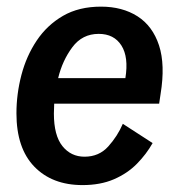

<svg xmlns="http://www.w3.org/2000/svg" viewBox="-20 -532 523 564"><path d="M222.5 11.7Q133.3 11.7 80.8 -42.5Q28.3 -96.7 28.3 -199.2Q28.3 -255.8 42.9 -311.7Q57.5 -367.5 87.9 -412.9Q118.3 -458.3 165 -485.4Q211.7 -512.5 276.7 -512.5Q339.2 -512.5 383.8 -484.2Q428.3 -455.8 447.1 -398.8Q465.8 -341.7 451.7 -255.8L447.5 -227.5H139.2Q138.3 -212.5 138.3 -198.3Q138.3 -134.2 163.3 -102.9Q188.3 -71.7 228.3 -71.7Q270.8 -71.7 297.9 -101.7Q325 -131.7 340.8 -168.3L428.3 -111.7Q410 -79.2 382.1 -50.8Q354.2 -22.5 314.6 -5.4Q275 11.7 222.5 11.7ZM270 -432.5Q221.7 -432.5 192.5 -393.3Q163.3 -354.2 150.8 -302.5H348.3Q358.3 -364.2 336.7 -398.3Q315 -432.5 270 -432.5Z"/></svg>

Font: Familjen Grotesk Medium
Style: Italic
Weight: 500
Italic angle: -9.46201°
Designer: Anders Wikstroem, Jonas Baeckman, Matilda Gysing, Kristian Moeller
Foundry: Familjen STHLM AB
Version: Version 2.002; ttfautohint (v1.8.4.7-5d5b)